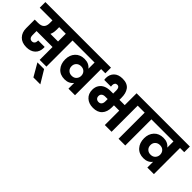

<svg xmlns="http://www.w3.org/2000/svg" viewBox="85 -1817 3164 3164"><g transform="rotate(45 1666.5 -235.5)"><path d="M436 -543Q436 -477.5 412.1 -428.2H589.8V-608.9H436ZM-17.1 -608.9V-740.2H845.2V-608.9H747.1V0H589.8V-299.8H217.8V-202.1Q217.8 -168 234.4 -146.5Q251 -125 283.2 -125Q313 -125 329.6 -144.8Q346.2 -164.6 346.2 -195.8V-209H497.1Q498 -200.2 498 -187Q498 -97.2 441.7 -44.2Q385.3 8.8 286.1 8.8Q179.7 8.8 121.3 -52.5Q63 -113.8 63 -210V-412.1H137.2Q213.9 -412.1 246.3 -446.3Q278.8 -480.5 278.8 -543V-608.9Z M721.7 277.8 592.8 55.2H748.5L882.8 277.8Z M1147.5 -187Q1200.2 -187 1230.5 -220.2Q1260.7 -253.4 1260.7 -297.9V-298.8Q1260.7 -345.2 1230.7 -377.2Q1200.7 -409.2 1147.5 -409.2Q1098.1 -409.2 1066.4 -378.4Q1034.7 -347.7 1034.7 -298.8Q1034.7 -249.5 1065.9 -218.3Q1097.2 -187 1147.5 -187ZM1511.7 -608.9H1413.6V0H1260.7V-133.8Q1207.5 -62 1104.5 -62Q1001 -62 940.9 -129.6Q880.9 -197.3 880.9 -303.2Q880.9 -405.3 941.2 -470.2Q1001.5 -535.2 1104.5 -535.2Q1206.1 -535.2 1260.7 -464.8V-608.9H810.5V-740.2H1511.7Z M1766.6 -193.8Q1801.8 -193.8 1820.3 -217.3Q1838.9 -240.7 1838.9 -280.8V-335.9H1780.8Q1742.2 -335.9 1719 -317.1Q1695.8 -298.3 1695.8 -264.2Q1695.8 -231.4 1715.8 -212.6Q1735.8 -193.8 1766.6 -193.8ZM1769.5 -61Q1670.4 -61 1610.1 -116.5Q1549.8 -171.9 1549.8 -264.2Q1549.8 -330.1 1580.8 -376Q1611.8 -421.9 1661.6 -442.9Q1711.4 -463.9 1775.4 -463.9H1838.9V-540Q1838.9 -574.7 1825.4 -595Q1812 -615.2 1783.7 -615.2Q1758.8 -615.2 1744.1 -597.7Q1729.5 -580.1 1729.5 -550.8Q1729.5 -536.1 1732.4 -519H1575.7Q1571.8 -541.5 1571.8 -557.1Q1571.8 -642.6 1624.8 -695.8Q1677.7 -749 1777.8 -749Q1834.5 -749 1875.5 -731Q1916.5 -712.9 1939.9 -679.7Q1963.4 -646.5 1974.1 -605Q1984.9 -563.5 1984.9 -511.2V-463.9H2108.4V-740.2H2364.7V-608.9H2265.6V0H2108.4V-335.9H1984.9V-289.1Q1984.9 -181.6 1929.7 -121.3Q1874.5 -61 1769.5 -61Z M2428.2 0V-608.9H2330.1V-740.2H2683.1V-608.9H2585V0Z M2985.8 -187Q3038.6 -187 3068.8 -220.2Q3099.1 -253.4 3099.1 -297.9V-298.8Q3099.1 -345.2 3069.1 -377.2Q3039.1 -409.2 2985.8 -409.2Q2936.5 -409.2 2904.8 -378.4Q2873 -347.7 2873 -298.8Q2873 -249.5 2904.3 -218.3Q2935.5 -187 2985.8 -187ZM3350.1 -608.9H3252V0H3099.1V-133.8Q3045.9 -62 2942.9 -62Q2839.4 -62 2779.3 -129.6Q2719.2 -197.3 2719.2 -303.2Q2719.2 -405.3 2779.5 -470.2Q2839.8 -535.2 2942.9 -535.2Q3044.4 -535.2 3099.1 -464.8V-608.9H2648.9V-740.2H3350.1Z"/></g></svg>

Font: SVN-Poppins
Style: Bold
Weight: 700
Designer: Ninad Kale (Devanagari), Jonny Pinhorn (Latin)
Foundry: Indian Type Foundry
Version: Version 3.200;PS 1.000;hotconv 16.6.54;makeotf.lib2.5.65590